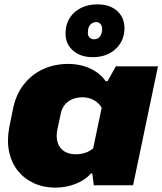

<svg xmlns="http://www.w3.org/2000/svg" viewBox="-20 -849 744 880"><path d="M234 11Q180 11 136 -9Q92 -29 62.5 -65.5Q33 -102 22 -152Q11 -202 22 -263L38 -342Q51 -413 88 -460.5Q125 -508 177.5 -532Q230 -556 292 -556Q349 -556 394.5 -534.5Q440 -513 464 -477H473L511 -545H704L590 0H410L403 -54H397Q371 -24 327 -6.5Q283 11 234 11ZM327 -142Q352 -142 372 -149Q392 -156 407 -169L446 -355Q433 -378 409.5 -390.5Q386 -403 359 -403Q331 -403 309.5 -393.5Q288 -384 274.5 -365.5Q261 -347 257 -321L243 -256Q236 -222 244 -196.5Q252 -171 273 -156.5Q294 -142 327 -142ZM405 -587Q346 -587 311 -620.5Q276 -654 281 -708Q283 -743 302 -770.5Q321 -798 353 -813.5Q385 -829 427 -829Q486 -829 520 -796Q554 -763 550 -708Q546 -656 506.5 -621.5Q467 -587 405 -587ZM411 -669Q428 -669 437.5 -681Q447 -693 448 -712Q449 -729 441 -738.5Q433 -748 420 -748Q404 -747 394 -736Q384 -725 383 -705Q381 -688 389 -678.5Q397 -669 411 -669Z"/></svg>

Font: Hubot Sans Condensed ExtraLight Black
Style: Italic
Weight: 900
Italic angle: -12.0243°
Version: Version 2.000